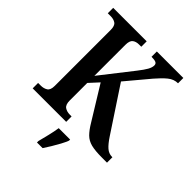

<svg xmlns="http://www.w3.org/2000/svg" viewBox="-258 -849 1204 1204"><g transform="rotate(45 344.0 -246.5)"><path d="M29 0V-48H52Q79 -48 97.5 -60Q116 -72 116 -109V-605Q116 -642 98.5 -654Q81 -666 55 -666H29V-714H326V-666H306Q280 -666 263.5 -653.5Q247 -641 247 -603V-329L413 -541Q442 -578 454.5 -600.5Q467 -623 467 -641Q467 -656 455 -661.5Q443 -667 416 -667V-714H651V-667Q615 -667 585 -642.5Q555 -618 520 -577L390 -422L582 -131Q610 -88 633 -68Q656 -48 684 -48H688V0H644Q582 0 547 -9Q512 -18 488.5 -41.5Q465 -65 440 -107L304 -328L247 -266V-111Q247 -73 265.5 -60.5Q284 -48 310 -48H326V0ZM288 208Q296 177 306 136Q316 95 321 61H422V71Q414 92 399.5 119Q385 146 368.5 173Q352 200 338 221H288Z"/></g></svg>

Font: Noto Serif Lao SemiCondensed SemiBold
Style: Regular
Weight: 600
Width: 4
Designer: Monotype Design Team
Foundry: Monotype Imaging Inc.
Version: Version 2.003; ttfautohint (v1.8.4.7-5d5b)